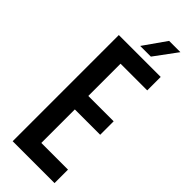

<svg xmlns="http://www.w3.org/2000/svg" viewBox="-312 -996 1023 1023"><g transform="rotate(45 199.5 -484.0)"><path d="M55.5 0V-800H371V-698.5H170V-455.5H361V-354H170V-101.5H371V0ZM177 -839.5 267 -967.5H352L257.5 -839.5Z"/></g></svg>

Font: Big Shoulders Text Thin
Style: Bold
Weight: 700
Version: Version 2.002